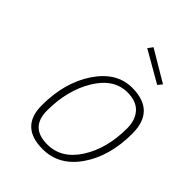

<svg xmlns="http://www.w3.org/2000/svg" viewBox="-212 -822 931 931"><g transform="rotate(45 253.5 -356.0)"><path d="M349 -509Q507 -509 507 -352Q507 -198 436 -94.5Q365 9 252 9Q99 9 99 -139Q99 -295 171 -402Q243 -509 349 -509ZM252 -23Q349 -23 410 -118.5Q471 -214 471 -352Q471 -409 440.5 -443Q410 -477 349 -477Q256 -477 195.5 -377.5Q135 -278 135 -139Q135 -23 252 -23ZM283 -721 443 -626 425 -604 265 -696Z"/></g></svg>

Font: TitilliumWebThinItalic
Style: Thin Italic
Weight: 200
Italic angle: -13°
Version: Version 1.001;PS 57.000;hotconv 1.0.70;makeotf.lib2.5.55311